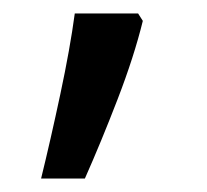

<svg xmlns="http://www.w3.org/2000/svg" viewBox="-20 -136 308 285"><path d="M192 -105Q179 -52 154.5 11.5Q130 75 106 129H41Q55 72 69.5 4Q84 -64 91 -116H185Z"/></svg>

Font: Noto Sans Meroitic
Style: Regular
Weight: 400
Designer: Monotype Design Team
Foundry: Monotype Imaging Inc.
Version: Version 2.002; ttfautohint (v1.8.4.7-5d5b)